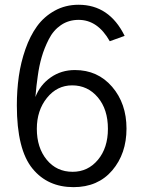

<svg xmlns="http://www.w3.org/2000/svg" viewBox="-20 -769 596 807"><path d="M134.8 -227.5Q134.8 -148.4 176.3 -97.7Q217.8 -46.9 285.2 -46.9Q349.6 -46.9 391.6 -97.2Q433.6 -147.5 433.6 -227.5Q433.6 -309.6 391.1 -359.9Q348.6 -410.2 283.2 -410.2Q219.7 -410.2 177.2 -357.4Q134.8 -304.7 134.8 -227.5ZM50.8 -326.2Q50.8 -389.6 59.1 -448.2Q67.4 -506.8 86.9 -562.5Q106.4 -618.2 135.7 -658.7Q165 -699.2 210 -724.1Q254.9 -749 310.5 -749Q439.5 -749 503.9 -618.2L441.4 -595.7Q390.6 -685.5 310.5 -685.5Q268.6 -685.5 236.3 -663.6Q204.1 -641.6 185.1 -604Q166 -566.4 155.3 -529.3Q144.5 -492.2 138.7 -449.2Q132.8 -410.2 128.9 -361.3Q148.4 -412.1 192.9 -443.4Q237.3 -474.6 294.9 -474.6Q390.6 -474.6 451.2 -404.3Q511.7 -334 511.7 -228.5Q511.7 -123 451.7 -52.7Q391.6 17.6 289.1 17.6Q180.7 17.6 117.2 -59.6Q50.8 -139.6 50.8 -326.2Z"/></svg>

Font: Batunionen A1
Style: Regular
Weight: 400
Designer: HanYang I&C Co.,Ltd.
Foundry: HanYang I&C Co.,Ltd.
Version: Version 2.50; ttfautohint (v1.6)